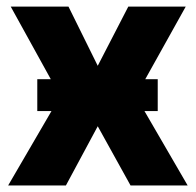

<svg xmlns="http://www.w3.org/2000/svg" viewBox="-20 -566 597 586"><path d="M189 -545.9 278.3 -365.2 371.6 -545.9H546.9L394.5 -272.5L552.7 0H378.4L278.3 -180.7L181.2 0H4.9L163.6 -272.5L12.7 -545.9ZM93.8 -227.1V-324.2H461.4V-227.1Z"/></svg>

Font: Inter Tight ExtraBold
Style: Regular
Weight: 800
Designer: Rasmus Andersson
Foundry: rsms
Version: Version 3.004; ttfautohint (v1.8.4.7-5d5b)